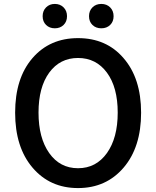

<svg xmlns="http://www.w3.org/2000/svg" viewBox="-20 -944 794 977"><path d="M608 -649Q698 -546 698 -370.5Q698 -195 609 -91Q520 13 377 13Q234 13 145.5 -91Q57 -195 57 -370.5Q57 -546 145 -648Q233 -750 377 -750Q521 -750 608 -649ZM230.5 -165Q285 -88 377 -88Q469 -88 524 -165Q579 -242 579 -371Q579 -500 524 -574.5Q469 -649 377 -649Q285 -649 230.5 -574.5Q176 -500 176 -371Q176 -242 230.5 -165ZM259 -800Q232 -800 214.5 -817Q197 -834 197 -861.5Q197 -889 214.5 -906.5Q232 -924 259 -924Q286 -924 303.5 -906.5Q321 -889 321 -861.5Q321 -834 303.5 -817Q286 -800 259 -800ZM495.5 -800Q468 -800 450.5 -817Q433 -834 433 -861.5Q433 -889 450.5 -906.5Q468 -924 495.5 -924Q523 -924 540.5 -906.5Q558 -889 558 -861.5Q558 -834 540.5 -817Q523 -800 495.5 -800Z"/></svg>

Font: Resource Han Rounded TW Medium
Style: Regular
Weight: 500
Designer: Cyano Hao (round all glyphs); Ryoko NISHIZUKA 西塚涼子 (kana, bopomofo & ideographs); Paul D. Hunt (Latin, Greek & Cyrillic)
Foundry: Cyano Hao
Version: 0.990